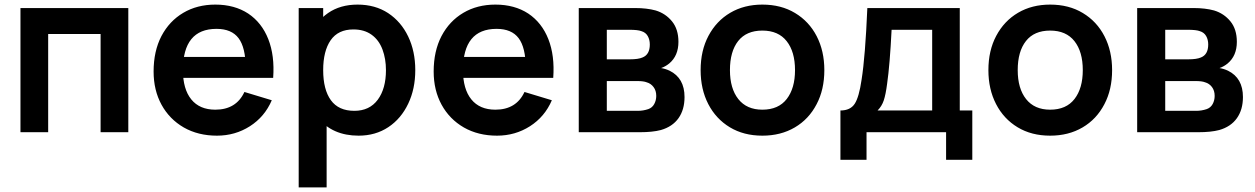

<svg xmlns="http://www.w3.org/2000/svg" viewBox="-20 -575 5456 835"><path d="M189.5 0H69V-540H538V0H417.5V-427H189.5Z M923.5 15Q842 15 779.5 -20.5Q717 -56.5 682.5 -119.5Q648 -182.5 648 -264Q648 -352.5 682 -418Q716.5 -483.5 777 -519.2Q837.5 -555 916.5 -555Q1000 -555 1059.5 -516Q1118.5 -476.5 1146.8 -404.8Q1175 -333 1168 -236.5H1048.5V-280.5Q1048 -368.5 1017.5 -409Q987 -449.5 921.5 -449.5Q775.5 -449.5 775.5 -270Q775.5 -187.5 811.8 -142.8Q848 -98 916.5 -98Q1007 -98 1043 -175L1162 -139Q1131 -67 1066.8 -26Q1002.5 15 923.5 15ZM737.5 -236.5V-327.5H1109V-236.5Z M1539.5 15Q1426 15 1362.8 -62.5Q1299.5 -140 1299.5 -270Q1299.5 -351.5 1326.5 -416Q1354 -482 1407 -518.5Q1460 -555 1535 -555Q1611.5 -555 1668 -518Q1724.5 -480.5 1755.2 -416.2Q1786 -352 1786 -270Q1786 -188.5 1755.5 -124.5Q1724.5 -59 1668.8 -22Q1613 15 1539.5 15ZM1400.5 240H1279V-540H1385.5V-161H1400.5ZM1521 -93Q1587 -93 1622.8 -141.2Q1658.5 -189.5 1658.5 -270Q1658.5 -319 1643.5 -359.5Q1628 -401 1596 -424Q1564 -447 1517 -447Q1450.5 -447 1418 -400Q1385.5 -353 1385.5 -270Q1385.5 -185.5 1419 -139.2Q1452.5 -93 1521 -93Z M2141.5 15Q2060 15 1997.5 -20.5Q1935 -56.5 1900.5 -119.5Q1866 -182.5 1866 -264Q1866 -352.5 1900 -418Q1934.5 -483.5 1995 -519.2Q2055.5 -555 2134.5 -555Q2218 -555 2277.5 -516Q2336.5 -476.5 2364.8 -404.8Q2393 -333 2386 -236.5H2266.5V-280.5Q2266 -368.5 2235.5 -409Q2205 -449.5 2139.5 -449.5Q1993.5 -449.5 1993.5 -270Q1993.5 -187.5 2029.8 -142.8Q2066 -98 2134.5 -98Q2225 -98 2261 -175L2380 -139Q2349 -67 2284.8 -26Q2220.5 15 2141.5 15ZM1955.5 -236.5V-327.5H2327V-236.5Z M2762.5 0H2497V-540H2742.5Q2793 -540 2831.5 -529.5Q2874.5 -516.5 2902.5 -482.2Q2930.5 -448 2930.5 -393Q2930.5 -332.5 2890.5 -299Q2874 -285.5 2855 -279Q2874 -276 2892 -267.5Q2957 -235.5 2957 -153Q2957 -98 2930.8 -61Q2904.5 -24 2854 -9.5Q2818 0 2762.5 0ZM2619 -222.5V-93H2754Q2777 -93 2799.5 -100.5Q2816.5 -106.5 2825.2 -122.5Q2834 -138.5 2834 -158Q2834 -181 2822.2 -196.5Q2810.5 -212 2792.5 -217Q2779 -222.5 2751.5 -222.5ZM2619 -445.5V-317H2719Q2756 -317 2774 -325Q2806 -337.5 2806 -381.5Q2806 -402.5 2797 -418.2Q2788 -434 2769.5 -439.5Q2754.5 -445.5 2716.5 -445.5Z M3295.5 15Q3214.5 15 3154 -21.5Q3093.5 -58 3060.2 -122.5Q3027 -187 3027 -270Q3027 -355 3061 -419Q3095.5 -484 3156 -519.5Q3216.5 -555 3295.5 -555Q3377 -555 3437.5 -518.5Q3498.5 -482 3531.8 -417.5Q3565 -353 3565 -270Q3565 -185.5 3531.5 -122Q3497.5 -56.5 3436.5 -20.8Q3375.5 15 3295.5 15ZM3295.5 -98Q3365.5 -98 3401.5 -144.5Q3437.5 -191 3437.5 -270Q3437.5 -350 3401.2 -396Q3365 -442 3295.5 -442Q3226 -442 3190.2 -396.5Q3154.5 -351 3154.5 -270Q3154.5 -190 3191 -144Q3227.5 -98 3295.5 -98Z M3748.5 120H3635V-94.5Q3678 -94.5 3697 -123.5Q3716 -152.5 3727 -228.5Q3743 -329 3752 -540H4154V-94.5H4208.5V120H4094.5V0H3748.5ZM3796.5 -94.5H4034V-445.5H3857.5Q3850 -293.5 3838 -210.5Q3832 -164 3823.5 -138.5Q3815 -113 3796.5 -94.5Z M4547 15Q4466 15 4405.5 -21.5Q4345 -58 4311.8 -122.5Q4278.5 -187 4278.5 -270Q4278.5 -355 4312.5 -419Q4347 -484 4407.5 -519.5Q4468 -555 4547 -555Q4628.5 -555 4689 -518.5Q4750 -482 4783.2 -417.5Q4816.5 -353 4816.5 -270Q4816.5 -185.5 4783 -122Q4749 -56.5 4688 -20.8Q4627 15 4547 15ZM4547 -98Q4617 -98 4653 -144.5Q4689 -191 4689 -270Q4689 -350 4652.8 -396Q4616.5 -442 4547 -442Q4477.5 -442 4441.8 -396.5Q4406 -351 4406 -270Q4406 -190 4442.5 -144Q4479 -98 4547 -98Z M5191 0H4925.5V-540H5171Q5221.5 -540 5260 -529.5Q5303 -516.5 5331 -482.2Q5359 -448 5359 -393Q5359 -332.5 5319 -299Q5302.5 -285.5 5283.5 -279Q5302.5 -276 5320.5 -267.5Q5385.5 -235.5 5385.5 -153Q5385.5 -98 5359.2 -61Q5333 -24 5282.5 -9.5Q5246.5 0 5191 0ZM5047.5 -222.5V-93H5182.5Q5205.5 -93 5228 -100.5Q5245 -106.5 5253.8 -122.5Q5262.5 -138.5 5262.5 -158Q5262.5 -181 5250.8 -196.5Q5239 -212 5221 -217Q5207.5 -222.5 5180 -222.5ZM5047.5 -445.5V-317H5147.5Q5184.5 -317 5202.5 -325Q5234.5 -337.5 5234.5 -381.5Q5234.5 -402.5 5225.5 -418.2Q5216.5 -434 5198 -439.5Q5183 -445.5 5145 -445.5Z"/></svg>

Font: Vortex Mix
Style: Bold
Weight: 700
Designer: Mikhail Sharanda
Foundry: Mikhail Sharanda
Version: Version 4.504;Glyphs 3.1.2 (3151)